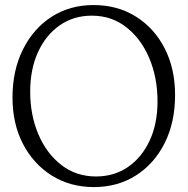

<svg xmlns="http://www.w3.org/2000/svg" viewBox="-20 -729 745 760"><path d="M350 -709Q445.5 -709 518.2 -663.2Q591 -617.5 632 -537.2Q673 -457 673 -353Q673 -245 632 -163Q591 -81 518.5 -34.8Q446 11.5 351.5 11.5Q258 11.5 185.2 -34Q112.5 -79.5 71 -159.2Q29.5 -239 29.5 -343Q29.5 -450.5 70.8 -533.2Q112 -616 184.2 -662.5Q256.5 -709 350 -709ZM603.5 -327.5Q603.5 -421.5 571 -498.5Q538.5 -575.5 480 -621.2Q421.5 -667 343.5 -667Q271.5 -667 216.5 -628.8Q161.5 -590.5 130.5 -522.8Q99.5 -455 99.5 -366.5Q99.5 -273.5 132 -197.2Q164.5 -121 223 -75.8Q281.5 -30.5 360 -30.5Q432 -30.5 486.8 -68.2Q541.5 -106 572.5 -172.8Q603.5 -239.5 603.5 -327.5Z"/></svg>

Font: Fraunces 144pt S100 Light
Style: Regular
Weight: 300
Version: Version 1.000; ttfautohint (v1.8.3)